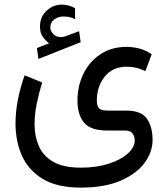

<svg xmlns="http://www.w3.org/2000/svg" viewBox="-20 -580 741 846"><path d="M196.3 -389.2Q179.7 -401.9 168 -418.5Q156.2 -435.1 156.2 -463.9Q156.2 -505.9 185.3 -532.7Q214.4 -559.6 251.5 -559.6Q283.7 -559.6 310.5 -543.9L311 -495.6Q295.9 -503.4 282.7 -505.4Q269.5 -507.3 258.3 -507.3Q237.3 -507.3 219.5 -494.6Q201.7 -481.9 201.7 -457.5Q202.1 -442.4 217 -428Q231.9 -413.6 259.3 -417.5Q260.3 -417.5 261.5 -418Q262.7 -418.5 264.2 -418.9L328.6 -442.4L335.4 -394L149.4 -320.3L142.6 -368.2ZM336.4 246.6Q231 246.6 167.7 208Q104.5 169.4 76.4 105.2Q48.3 41 48.3 -35.6Q48.3 -87.4 59.1 -141.8Q69.8 -196.3 88.4 -248L166 -216.8Q151.9 -171.9 142.1 -124.5Q132.3 -77.1 132.3 -32.7Q132.3 20 151.1 63.5Q169.9 106.9 214.4 132.8Q258.8 158.7 336.4 158.7Q405.8 158.7 459.2 141.4Q512.7 124 543.2 96.4Q573.7 68.8 573.7 38.1Q573.7 22.5 564.5 8.8Q555.2 -4.9 530.8 -4.9H451.7Q379.4 -4.9 350.3 -39.8Q321.3 -74.7 321.3 -136.7Q321.3 -201.2 347.7 -255.1Q374 -309.1 422.9 -341.3Q471.7 -373.5 538.6 -373.5Q564 -373.5 592 -366.7Q620.1 -359.9 648.4 -340.8L620.6 -266.6Q582 -286.1 538.6 -286.1Q476.6 -286.1 441.7 -242.7Q406.7 -199.2 406.7 -136.7Q406.7 -113.8 416 -103.3Q425.3 -92.8 453.6 -92.8H535.6Q603 -92.8 627.7 -56.4Q652.3 -20 652.3 36.1Q652.3 90.3 616.5 138.4Q580.6 186.5 510.3 216.6Q439.9 246.6 336.4 246.6Z"/></svg>

Font: Vazirmatn RD
Style: Regular
Weight: 400
Designer: Saber Rastikerdar
Foundry: Saber Rastikerdar
Version: Version 32.102